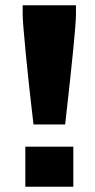

<svg xmlns="http://www.w3.org/2000/svg" viewBox="-20 -708 362 728"><path d="M66 -654V-688H268V-654Q268 -596 227 -236H107Q90 -378 78 -501.5Q66 -625 66 -654ZM76 0V-152H258V0Z"/></svg>

Font: Saira Semi Condensed ExtraBold
Style: Regular
Weight: 800
Width: 4
Designer: Hector Gatti with collaboration of the Omnibus-Type team
Foundry: Omnibus-Type
Version: Version 1.001; ttfautohint (v1.8)